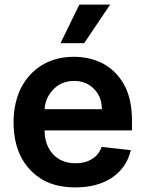

<svg xmlns="http://www.w3.org/2000/svg" viewBox="-20 -802 633 835"><path d="M164 -21Q104 -57 71 -120Q39 -184 39 -270Q39 -353 71 -419Q105 -484 163 -519Q222 -555 301 -555Q370 -555 427 -526Q485 -495 519 -435Q554 -373 554 -277V-235H174Q174 -170 212 -130Q248 -92 309 -92Q351 -92 379 -110Q408 -126 422 -163L549 -149Q531 -73 468 -30Q404 13 308 13Q223 13 164 -21ZM423 -327Q423 -380 390 -414Q356 -450 303 -450Q247 -450 212 -413Q177 -377 174 -327ZM459 -782 346 -614H243L325 -782Z"/></svg>

Font: Sinter Bold
Style: Regular
Weight: 700
Foundry: Adobe & rsms
Version: Version 1.000